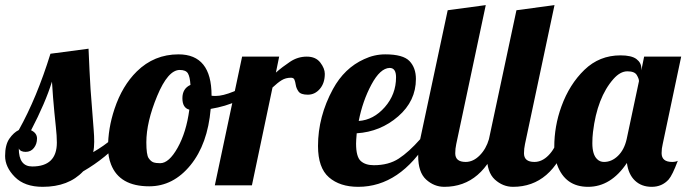

<svg xmlns="http://www.w3.org/2000/svg" viewBox="-52 -720 2667 746"><path d="M423.8 -179.2Q361.8 -106.9 271 -54.2Q214.4 5.9 113.8 5.9Q43.5 5.9 5.6 -32.5Q-32.2 -70.8 -32.2 -114Q-32.2 -157.2 -15.6 -181.2Q1 -205.1 21 -214.8Q91.3 -340.8 144 -511.2L292 -530.8Q295.9 -437 299.8 -374L312 -215.3Q314 -191.9 314 -168.9Q314 -146 310.1 -128.9Q354 -154.3 381.8 -179.2ZM73.2 -73.2Q168.9 -73.2 168.9 -166Q168.9 -191.9 165 -227.1L159.2 -284.2Q153.8 -338.9 149.9 -402.8Q124.5 -320.8 68.8 -213.9Q91.8 -203.1 91.8 -181.9Q91.8 -160.6 79.8 -145.3Q67.9 -129.9 47.6 -129.9Q27.3 -129.9 21 -143.1Q21 -73.2 73.2 -73.2Z M943.8 -379.9Q883.3 -316.4 766.6 -296.9Q754.9 -160.2 688 -78.1Q621.1 3.9 527.8 3.9Q412.6 3.9 379.4 -81.1Q367.7 -110.8 367.7 -147Q367.7 -183.1 373.8 -220.5Q379.9 -257.8 393.1 -297.4Q422.9 -386.7 479.5 -442.4Q546.9 -508.8 641.6 -508.8Q770 -508.8 770 -349.1V-348.1Q774.9 -347.2 786.6 -347.2Q813.5 -347.2 855.7 -364.3Q897.9 -381.3 935.1 -407.2ZM683.6 -293.9Q656.7 -300.8 656.7 -338.4Q656.7 -376 688 -390.1Q686 -421.9 678 -435.1Q669.9 -448.2 646.5 -448.2Q600.6 -448.2 558.6 -346.9Q516.6 -245.6 516.6 -167Q516.6 -118.7 525.4 -105.7Q534.2 -92.8 543.9 -89.4Q553.7 -85.9 570.3 -85.9Q604.5 -85.9 638.2 -146Q671.9 -206.1 683.6 -293.9Z M782.7 0 888.7 -500H1032.7L1020 -438Q1044.9 -460 1075 -480Q1105 -500 1139.9 -500Q1174.8 -500 1192.4 -477.1Q1210 -454.1 1210 -433.1Q1210 -397 1190.7 -374.5Q1171.4 -352.1 1144 -352.1Q1116.7 -352.1 1107.9 -364.5Q1099.1 -377 1097.2 -389.9Q1095.2 -402.8 1092 -410.4Q1088.9 -418 1078.6 -418Q1058.1 -418 1042.5 -408.4Q1026.9 -398.9 1006.8 -379.9L926.8 0Z M1614.7 -179.2Q1502.4 5.9 1339.8 5.9Q1268.6 5.9 1226.1 -31Q1183.6 -67.9 1183.6 -152.8Q1183.6 -267.1 1241.7 -374Q1286.1 -455.6 1362.8 -490.2Q1402.3 -508.8 1444.8 -508.8Q1514.2 -508.8 1539.1 -482.7Q1564 -456.5 1564 -413.1Q1564 -327.6 1495.1 -267.8Q1426.3 -208 1334 -202.1Q1331.5 -173.8 1331.5 -162.1Q1331.5 -110.8 1349.6 -94.5Q1367.7 -78.1 1400.4 -78.1Q1458 -78.1 1497.3 -103.8Q1536.6 -129.4 1580.6 -179.2ZM1486.8 -419.9Q1486.8 -456.1 1461.9 -456.1Q1425.3 -455.1 1391.1 -391.4Q1356.9 -327.6 1341.8 -250Q1399.4 -253.9 1443.1 -303.7Q1486.8 -353.5 1486.8 -419.9Z M1889.6 -179.2Q1825.2 5.9 1674.3 5.9Q1634.8 5.9 1603.5 -22.5Q1572.8 -50.8 1572.8 -113.8Q1572.8 -142.1 1580.6 -179.2L1687.5 -680.2L1835.4 -700.2L1720.7 -160.2Q1716.8 -142.1 1716.8 -124.5Q1716.8 -90.8 1757.3 -90.8Q1786.6 -90.8 1811.8 -116.2Q1836.9 -141.6 1847.7 -179.2Z M2156.7 -179.2Q2092.3 5.9 1941.4 5.9Q1901.9 5.9 1870.6 -22.5Q1839.8 -50.8 1839.8 -113.8Q1839.8 -142.1 1847.7 -179.2L1954.6 -680.2L2102.5 -700.2L1987.8 -160.2Q1983.9 -142.1 1983.9 -124.5Q1983.9 -90.8 2024.4 -90.8Q2053.7 -90.8 2078.9 -116.2Q2104 -141.6 2114.7 -179.2Z M2383.8 -86.9Q2321.8 5.9 2232.9 5.9Q2144 5.9 2112.8 -79.6Q2101.6 -110.4 2101.6 -149.7Q2101.6 -189 2108.4 -228.3Q2115.2 -267.6 2129.4 -306.6Q2160.6 -392.6 2218.8 -448.7Q2276.9 -504.9 2358.9 -504.9Q2401.9 -504.9 2420.9 -490.5Q2439.9 -476.1 2439.9 -454.1V-446.8L2450.7 -500H2594.7L2522.9 -160.2Q2518.6 -143.1 2518.6 -125Q2518.6 -90.8 2559.6 -90.8Q2572.8 -90.8 2581.5 -95.2Q2560.5 -39.1 2545.9 -22.5Q2520 5.9 2480.2 5.9Q2440.4 5.9 2415 -18.3Q2389.6 -42.5 2383.8 -86.9ZM2430.7 -404.8Q2430.7 -414.1 2422.1 -428.5Q2413.6 -442.9 2385.7 -442.9Q2357.9 -442.9 2331.5 -413.1Q2268.1 -341.3 2252 -207Q2249.5 -186.5 2249.5 -163.6Q2249.5 -119.1 2268.1 -101.6Q2278.8 -90.8 2294.9 -90.8Q2324.7 -90.8 2349.1 -114.5Q2373.5 -138.2 2382.8 -179.2Z"/></svg>

Font: UVF Lobster12
Style: Regular
Weight: 400
Designer: Pablo Impallari
Foundry: Pablo Impallari. www.impallari.com
Version: Version 1.004